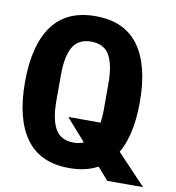

<svg xmlns="http://www.w3.org/2000/svg" viewBox="-83 -785 824 899"><g transform="rotate(10 328.5 -335.0)"><path d="M408 -223 657 40H487L255 -223ZM27 -349Q27 -524 94.5 -617Q162 -710 300 -710Q438 -710 505.5 -617Q573 -524 573 -349Q573 -174 505.5 -81Q438 12 300 12Q162 12 94.5 -81Q27 -174 27 -349ZM413 -289V-410Q413 -499 387 -544Q361 -589 300 -589Q239 -589 213 -544Q187 -499 187 -410V-288Q187 -199 213 -154Q239 -109 300 -109Q361 -109 387 -154.5Q413 -200 413 -289Z"/></g></svg>

Font: iA Writer Quattro V
Style: Regular
Weight: 400
Designer: Mike Abbink, Paul van der Laan, Pieter van Rosmalen, Oliver Reichenstein
Foundry: Information Architects Inc.
Version: Version 2.000